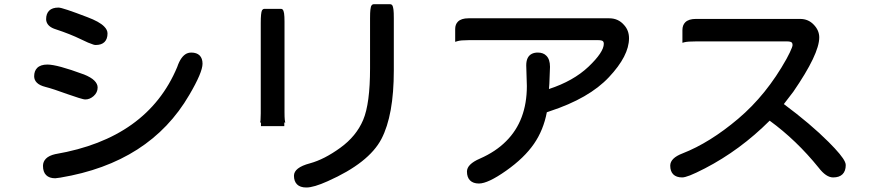

<svg xmlns="http://www.w3.org/2000/svg" viewBox="-20 -794 4040 892"><path d="M868.2 -549.8Q894 -549.8 907.5 -536.4Q920.9 -522.9 920.9 -498Q920.9 -457.5 859.4 -353Q676.3 -38.1 260.3 31.2L236.8 34.2H236.3Q209 34.2 194.3 19.5Q179.7 4.9 179.7 -23.4Q179.7 -43 193.6 -57.1Q207.5 -71.3 237.3 -78.1H237.8Q664.6 -151.4 803.2 -482.4Q820.3 -533.2 848.6 -545.9Q857.9 -549.8 868.2 -549.8ZM252 -758.8Q270 -758.8 385.7 -714.4Q441.9 -693.4 463.9 -670.9Q479.5 -655.3 479.5 -638.7Q479.5 -612.8 465.6 -598.9Q451.7 -585 424.8 -585Q419.4 -585 413.6 -586.9Q392.6 -593.3 356.4 -611.3Q305.2 -636.2 239.7 -657.7Q202.6 -668.9 195.8 -694.3Q194.3 -699.2 194.3 -705.1Q194.3 -730.5 208.5 -744.6Q222.7 -758.8 252 -758.8ZM200.2 -494.1Q245.6 -494.1 368.2 -448.7H368.7Q402.8 -435.1 418.2 -419.7Q433.6 -404.3 433.6 -387.7Q433.6 -364.3 415 -347.7Q397 -332 377 -332Q371.6 -332 365 -333.7Q358.4 -335.4 345 -339.4Q331.5 -343.3 295.4 -356Q226.1 -381.3 191.4 -390.1Q164.1 -397 151.4 -409.7Q138.7 -422.4 138.7 -439.5Q138.7 -464.4 152.8 -478.5Q168.5 -494.1 200.2 -494.1Z M1301.8 -272.5Q1301.8 -249 1303 -238Q1304.2 -227.1 1305.2 -223.6L1300.8 -225.6V-208H1192.4V-225.6L1188 -224.1Q1189.5 -226.6 1190.4 -236.3Q1191.4 -246.1 1191.4 -266.6V-687.5Q1191.4 -734.4 1197.3 -746.1Q1198.2 -748 1200.2 -749.5Q1203.6 -752.9 1208 -752.9H1285.2Q1290 -752.9 1293 -750Q1297.9 -744.6 1299.8 -731.9Q1301.8 -718.3 1301.8 -693.4ZM1699.2 -709Q1699.2 -737.3 1700.7 -748.3Q1702.1 -759.3 1703.1 -762Q1704.1 -764.6 1704.3 -765.4Q1704.6 -766.1 1705.1 -767.1Q1706.1 -769 1708 -771Q1711.4 -774.4 1715.8 -774.4H1793Q1797.4 -774.4 1800.5 -771.5Q1803.7 -768.6 1804.7 -764.6Q1806.6 -759.3 1808.1 -748.3Q1809.6 -737.3 1809.6 -709V-466.8Q1809.6 -258.8 1752 -148.4Q1693.8 -37.1 1502.4 47.9Q1437.5 77.1 1403.3 77.1Q1374.5 77.1 1360.1 62.7Q1345.7 48.3 1345.7 22.5Q1345.7 -15.6 1419.9 -35.2Q1486.3 -53.2 1561 -107.4Q1635.3 -161.1 1667.2 -236.8Q1699.2 -312.5 1699.2 -476.6Z M2478.5 -549.8Q2503.9 -549.8 2518.1 -535.2Q2535.2 -518.6 2535.2 -483.4L2532.2 -404.8L2530.3 -380.4Q2643.6 -417.5 2713.9 -483.9Q2785.2 -551.8 2785.2 -590.8Q2785.2 -598.1 2781.7 -602.1Q2775.9 -607.4 2760.7 -607.4H2156.2Q2120.6 -607.4 2106 -603L2094.7 -599.6V-659.2Q2094.7 -680.7 2107.4 -693.4Q2123 -709 2156.2 -709H2810.5Q2852.5 -709 2879.4 -677.7Q2902.3 -652.8 2902.3 -616.2Q2902.3 -534.7 2809.1 -435.5Q2716.8 -336.9 2533.2 -276.9L2520.5 -272.5Q2504.9 -189.9 2460.9 -126Q2415.5 -60.1 2331.5 -1Q2247.1 58.6 2205.1 58.6Q2178.2 58.6 2163.8 44.2Q2149.4 29.8 2149.4 2.9Q2149.4 -31.2 2209.5 -57.1Q2283.2 -89.4 2331.5 -138.2Q2427.7 -233.9 2427.7 -394.5L2424.8 -490.2Q2424.8 -530.8 2450.7 -543.9Q2462.4 -549.8 2478.5 -549.8Z M3658.7 -596.2Q3652.8 -601.6 3637.7 -601.6H3212.9Q3175.8 -601.6 3161.1 -598.1L3150.4 -595.2V-654.3Q3150.4 -677.2 3163.6 -690.4Q3179.2 -706.1 3212.9 -706.1H3697.3Q3735.4 -706.1 3760.7 -679.2Q3786.1 -652.8 3786.1 -620.1Q3786.1 -543 3665.5 -367.7L3621.6 -310.5Q3745.6 -218.3 3829.6 -134.3Q3892.6 -71.3 3905.3 -42.5Q3909.2 -33.7 3909.2 -27.3Q3909.2 0.5 3894.3 15.4Q3879.4 30.3 3850.6 30.3Q3817.9 30.3 3783.2 -15.1Q3680.2 -142.6 3555.7 -233.4Q3418.9 -96.7 3254.9 -11.7Q3210.4 11.2 3185.8 20.8Q3161.1 30.3 3149.4 30.3Q3122.1 30.3 3107.9 16.1Q3093.8 2 3093.8 -24.4Q3093.8 -59.6 3151.4 -81.5Q3277.8 -130.9 3409.4 -242.2Q3541 -353.5 3633.8 -520Q3644.5 -539.6 3649.4 -550.3Q3662.1 -577.1 3662.1 -584.7Q3662.1 -592.3 3658.7 -596.2Z"/></svg>

Font: YuPearl-SemiBold
Style: SemiBold
Weight: 600
Designer: Max Yao
Foundry: Max-Everyday
Version: Version 1.011; ttfautohint (v1.8.3)